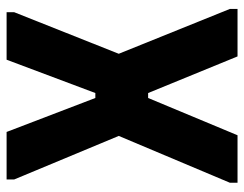

<svg xmlns="http://www.w3.org/2000/svg" viewBox="-99 -641 740 582"><g transform="rotate(-90 271.0 -350.0)"><path d="M8 0V-23L150 -360L18 -677V-700H162L265 -431H280L381 -700H525V-677L399 -360L535 -23V0H391L280 -271H265L152 0Z"/></g></svg>

Font: Phudu SemiBold
Style: Regular
Weight: 600
Version: Version 1.005;gftools[0.9.23]